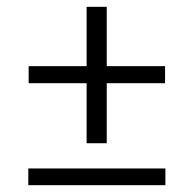

<svg xmlns="http://www.w3.org/2000/svg" viewBox="-20 -544 570 563"><path d="M234 -124V-300H64V-350H234V-524H293V-350H464V-300H293V-124ZM63 -1V-50H465V-1Z"/></svg>

Font: Faustina Light
Style: Regular
Weight: 300
Designer: Alfonso Garcia
Foundry: http://www.omnibus-type.com
Version: Version 1.200